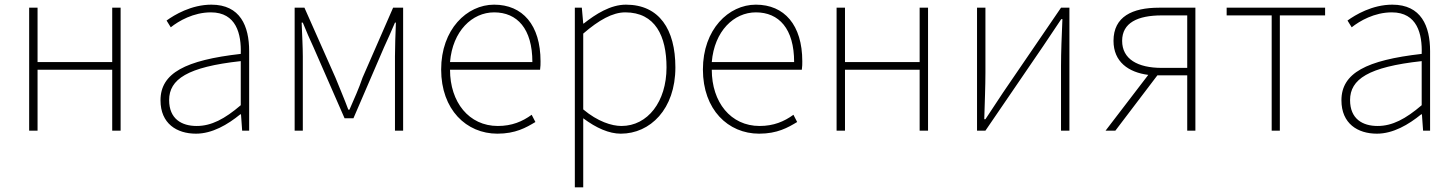

<svg xmlns="http://www.w3.org/2000/svg" viewBox="-20 -560 6240 823"><path d="M105 0H141V-261H461V0H497V-527H461V-294H141V-527H105Z M820 13C890 13 956 -26 1010 -70H1013L1018 0H1048V-341C1048 -448 1010 -540 886 -540C800 -540 727 -496 694 -472L712 -443C746 -470 809 -507 884 -507C993 -507 1015 -414 1012 -329C775 -302 668 -247 668 -130C668 -30 738 13 820 13ZM823 -20C759 -20 705 -50 705 -131C705 -220 783 -273 1012 -298V-109C943 -50 886 -20 823 -20Z M1243 0H1278V-318C1278 -357 1275 -412 1273 -463H1278C1293 -425 1308 -392 1324 -357L1457 -53H1495L1626 -357C1642 -392 1657 -425 1673 -463H1677C1675 -412 1673 -357 1673 -318V0H1708V-527H1665L1534 -227C1519 -182 1498 -136 1478 -90H1473C1456 -136 1436 -182 1418 -227L1285 -527H1243Z M2112 13C2190 13 2235 -13 2275 -37L2259 -68C2219 -39 2174 -20 2114 -20C1990 -20 1909 -122 1909 -261H2295C2297 -275 2297 -286 2297 -297C2297 -453 2220 -540 2098 -540C1981 -540 1871 -434 1871 -262C1871 -90 1979 13 2112 13ZM1909 -294C1920 -427 2004 -507 2098 -507C2197 -507 2262 -437 2262 -294Z M2444 243H2480V46V-53C2536 -11 2591 13 2641 13C2767 13 2875 -92 2875 -271C2875 -434 2806 -540 2663 -540C2597 -540 2534 -500 2482 -459H2480L2474 -527H2444ZM2644 -20C2602 -20 2542 -39 2480 -91V-416C2547 -474 2606 -507 2660 -507C2789 -507 2837 -405 2837 -271C2837 -124 2756 -20 2644 -20Z M3234 13C3312 13 3357 -13 3397 -37L3381 -68C3341 -39 3296 -20 3236 -20C3112 -20 3031 -122 3031 -261H3417C3419 -275 3419 -286 3419 -297C3419 -453 3342 -540 3220 -540C3103 -540 2993 -434 2993 -262C2993 -90 3101 13 3234 13ZM3031 -294C3042 -427 3126 -507 3220 -507C3319 -507 3384 -437 3384 -294Z M3566 0H3602V-261H3922V0H3958V-527H3922V-294H3602V-527H3566Z M4168 0H4204L4452 -363C4474 -396 4507 -445 4529 -478H4534C4531 -407 4528 -336 4528 -277V0H4564V-527H4528L4280 -164C4258 -131 4226 -82 4204 -49H4199C4201 -120 4204 -191 4204 -249V-527H4168Z M4960 -269C4856 -269 4790 -307 4790 -385C4790 -462 4856 -494 4960 -494H5069V-269ZM4719 0H4761L4941 -237H5069V0H5104V-527H4948C4834 -527 4753 -489 4753 -385C4753 -295 4817 -250 4902 -239Z M5431 0H5466V-494H5660V-527H5238V-494H5431Z M5882 13C5952 13 6018 -26 6072 -70H6075L6080 0H6110V-341C6110 -448 6072 -540 5948 -540C5862 -540 5789 -496 5756 -472L5774 -443C5808 -470 5871 -507 5946 -507C6055 -507 6077 -414 6074 -329C5837 -302 5730 -247 5730 -130C5730 -30 5800 13 5882 13ZM5885 -20C5821 -20 5767 -50 5767 -131C5767 -220 5845 -273 6074 -298V-109C6005 -50 5948 -20 5885 -20Z"/></svg>

Font: Noto Sans CJK HK Thin
Style: Regular
Weight: 100
Designer: Ryoko NISHIZUKA 西塚涼子 (kana, bopomofo & ideographs); Paul D. Hunt (Latin, Greek & Cyrillic); Sandoll Communications 산돌커뮤니
Foundry: Adobe
Version: Version 2.004;hotconv 1.0.118;makeotfexe 2.5.65603